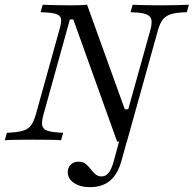

<svg xmlns="http://www.w3.org/2000/svg" viewBox="-25 -591 816 809"><path d="M354 197.6Q312.9 197.6 286.7 179.8Q260.5 162.1 260.5 134.7Q260.5 115.3 273 102.8Q285.5 90.3 304.8 90.3Q324.2 90.3 335.9 99.6Q347.6 108.9 356.9 121.4Q366.1 133.9 377 143.1Q387.9 152.4 403.2 152.4Q420.2 152.4 432.7 137.1Q445.2 121.8 454 88.7L493.5 -55.6L525.8 -54L487.1 85.5Q471.8 141.9 439.1 169.8Q406.5 197.6 354 197.6ZM468.5 5.6 283.9 -508.9H269.4L158.1 -108.1Q150 -79 152.8 -62.9Q155.6 -46.8 175.8 -39.9Q196 -33.1 241.1 -31.5L232.3 0Q215.3 -1.6 184.3 -2Q153.2 -2.4 114.5 -2.4Q75.8 -2.4 44.4 -2Q12.9 -1.6 -4.8 0L4 -31.5Q47.6 -33.1 71 -39.9Q94.4 -46.8 106 -63.3Q117.7 -79.8 125.8 -108.1L226.6 -470.2Q234.7 -498.4 231.9 -512.5Q229 -526.6 209.3 -532.7Q189.5 -538.7 146 -539.5L154.8 -571Q172.6 -570.2 203.2 -569.4Q233.9 -568.5 272.6 -568.5Q317.7 -568.5 341.9 -571L500.8 -130.6H515.3L608.1 -462.9Q616.1 -491.9 612.9 -508.1Q609.7 -524.2 589.5 -531.5Q569.4 -538.7 525 -539.5L533.9 -571Q549.2 -570.2 581 -569.4Q612.9 -568.5 650.8 -568.5Q688.7 -568.5 720.2 -569.4Q751.6 -570.2 771 -571L762.1 -539.5Q719.4 -538.7 696 -531.5Q672.6 -524.2 660.5 -508.1Q648.4 -491.9 640.3 -462.9L509.7 5.6Z"/></svg>

Font: Playfair 12pt Light
Style: Italic
Weight: 300
Italic angle: -15.6°
Designer: Claus Eggers Sørensen
Foundry: Claus Eggers Sørensen
Version: Version 2.000;gftools[0.9.28]